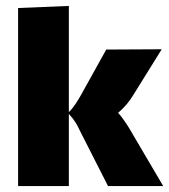

<svg xmlns="http://www.w3.org/2000/svg" viewBox="-20 -627 570 647"><path d="M430 -170C417 -193 400 -222 378 -247C401 -266 417 -287 428 -305L525 -461L338 -460L253 -307C243 -290 231 -268 212 -249V-607L41 -600V0H212V-243C230 -224 240 -207 249 -187L344 0H530Z"/></svg>

Font: FilmFarsi Display
Style: Regular
Weight: 400
Designer: Borna Izadpanah
Foundry: Borna Izadpanah
Version: Version 1.000;PS 001.000;hotconv 1.0.88;makeotf.lib2.5.64775